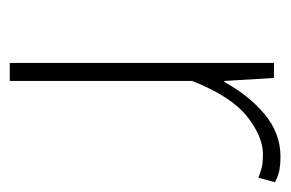

<svg xmlns="http://www.w3.org/2000/svg" viewBox="-118 -462 580 383"><g transform="rotate(90 171.5 -270.0)"><path d="M105 0V-527H135L141 -428H143Q169 -476 207 -508Q245 -540 292 -540Q306 -540 318 -538Q330 -536 343 -529L334 -496Q321 -501 312 -503Q303 -505 287 -505Q252 -505 212 -473.5Q172 -442 141 -364V0Z"/></g></svg>

Font: Noto Sans HK Thin
Style: Regular
Weight: 100
Designer: Ryoko NISHIZUKA 西塚涼子 (kana, bopomofo & ideographs); Paul D. Hunt (Latin, Greek & Cyrillic); Sandoll Communications 산돌커뮤니
Foundry: Adobe
Version: Version 2.004-H2;hotconv 1.0.118;makeotfexe 2.5.65603